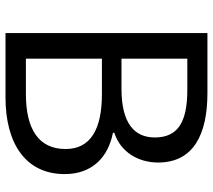

<svg xmlns="http://www.w3.org/2000/svg" viewBox="-58 -715 773 697"><g transform="rotate(90 328.5 -366.5)"><path d="M100 0H334C498 0 612 -71 612 -215C612 -315 550 -373 462 -390V-395C531 -417 570 -481 570 -554C570 -683 467 -733 318 -733H100ZM193 -421V-660H306C420 -660 479 -628 479 -542C479 -468 428 -421 302 -421ZM193 -74V-350H321C449 -350 521 -309 521 -218C521 -119 447 -74 321 -74Z"/></g></svg>

Font: Noto Sans JP Regular
Style: Regular
Weight: 400
Designer: Ryoko NISHIZUKA (kana & ideographs); Paul D. Hunt (Latin, Greek & Cyrillic); Wenlong ZHANG (bopomofo); Sandoll Communica
Foundry: Adobe Systems Incorporated
Version: Version 1.004;PS 1.004;hotconv 1.0.82;makeotf.lib2.5.63406